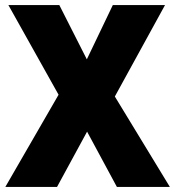

<svg xmlns="http://www.w3.org/2000/svg" viewBox="-20 -734 689 754"><path d="M647 0 431 -355 628 -714H423L321 -501L213 -714H13L210 -362L1 0H204L322 -217L439 0Z"/></svg>

Font: Noto Sans Gujarati UI SemiCondensed Black
Style: Regular
Weight: 900
Width: 4
Designer: Jelle Bosma - Monotype Design Team, Universal Thirst
Foundry: Monotype Imaging Inc.
Version: Version 2.106